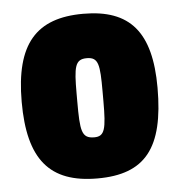

<svg xmlns="http://www.w3.org/2000/svg" viewBox="-43 -532 543 582"><g transform="rotate(-5 229.0 -240.5)"><path d="M231 -491C88 -491 22 -418 22 -241C22 -66 85 10 231 10C376 10 436 -64 436 -248C436 -418 373 -491 231 -491ZM230 -356C266 -356 269 -333 269 -251V-222C269 -137 264 -115 232 -115C193 -115 190 -138 190 -228V-252C190 -333 194 -356 230 -356Z"/></g></svg>

Font: Passion One
Style: Regular
Weight: 400
Designer: Alejandro Lo Celso
Foundry: Fontstage
Version: Version 1.001